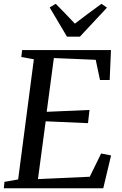

<svg xmlns="http://www.w3.org/2000/svg" viewBox="-24 -1012 654 1032"><path d="M-3.5 0 0 -34.5 73.5 -47.5 158 -693.5 90.5 -705.5 95 -743H572.5L565.5 -582H513.5L490.5 -690.5L265.5 -700L227 -411L457 -421L449 -350L221.5 -360L180 -49.5L458.5 -62L519.5 -187L573 -176.5L531 0ZM336 -815 243 -972 275.5 -991.5Q301.5 -965 327.5 -938.5Q353.5 -912 378.5 -885Q413 -912 448.8 -938.2Q484.5 -964.5 521.5 -991.5L551 -971L405.5 -815Z"/></svg>

Font: Merriweather 48pt
Style: Italic
Weight: 400
Italic angle: -7.8°
Version: Version 2.101